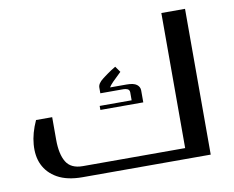

<svg xmlns="http://www.w3.org/2000/svg" viewBox="-68 -673 925 760"><g transform="rotate(-10 394.5 -293.0)"><path d="M720.2 -585.9V0H205.1Q143.6 0 104.5 -22Q66.4 -43.5 49.3 -80.1Q33.2 -114.3 37.1 -161.6Q40.5 -205.6 63 -254.9H127.9V-164.1Q127.9 -106.4 147 -74.7Q166 -43 213.9 -43H625V-585.9ZM440.9 -331.1Q468.8 -331.1 481 -321.8Q493.2 -312.5 493.2 -297.9V-250H320.8V-266.1H449.2V-298.8Q448.7 -308.6 440.4 -312Q433.1 -314.9 424.8 -314.9H332V-337.9Q332 -354.5 354 -371.1Q356 -372.6 363 -377.9Q370.1 -383.3 375 -386.7Q389.2 -397 408.2 -408.2L424.8 -384.8L390.1 -351.1Q382.3 -343.3 379.9 -339.8Q376 -335 374 -331.1H381.8Z"/></g></svg>

Font: SimahzazaarabicW05-Regular
Style: Regular
Weight: 400
Designer: Ahmed zaza
Foundry: Ahmed zaza
Version: Version 1.001